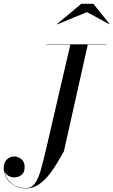

<svg xmlns="http://www.w3.org/2000/svg" viewBox="-52 -990 614 1040"><path d="M419 -924.5 258 -858 256.5 -859.5 388.5 -969.5H453.5L542 -859.5L541.5 -858ZM199.5 -750H524V-748H423.5L294 -170Q279 -143.5 259 -109.5Q239 -75.5 213.8 -43.5Q188.5 -11.5 157.2 9.5Q126 30.5 89 30.5Q50.5 30.5 23.5 14Q-3.5 -2.5 -17.8 -27.5Q-32 -52.5 -32 -77.5Q-32 -109 -15 -125.8Q2 -142.5 25 -142.5Q44 -142.5 62.8 -128.8Q81.5 -115 81.5 -84Q81.5 -55.5 64.2 -42.2Q47 -29 25 -29Q8.5 -29 -7.8 -38.5Q-24 -48 -29 -65Q-24.5 -30.5 6 -1Q36.5 28.5 89 28.5Q120 28.5 138.5 1.5Q157 -25.5 170.5 -74.5Q184 -123.5 199.5 -190L329 -748H199.5Z"/></svg>

Font: Bodoni* 96pt
Style: Italic
Weight: 400
Italic angle: -13°
Version: Version 2.3